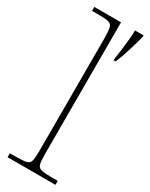

<svg xmlns="http://www.w3.org/2000/svg" viewBox="-200 -800 656 841"><g transform="rotate(30 128.0 -380.0)"><path d="M7 0V-20H37Q74 -20 90 -24Q106 -28 110 -43.5Q114 -59 114 -94V-662Q114 -699 110 -715.5Q106 -732 91.5 -736Q77 -740 47 -740H7V-760H142V-94Q142 -59 146 -43.5Q150 -28 166.5 -24Q183 -20 219 -20H249V0ZM197 -608Q201 -633 204.5 -661Q208 -689 210.5 -715.5Q213 -742 213 -760H256V-753Q251 -732 243 -705Q235 -678 226 -650.5Q217 -623 207 -600H197Z"/></g></svg>

Font: Noto Rashi Hebrew Thin
Style: Regular
Weight: 250
Version: Version 1.006